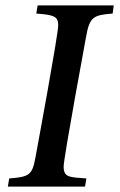

<svg xmlns="http://www.w3.org/2000/svg" viewBox="-20 -688 443 709"><path d="M9 1H294L299 -29C239 -34 215 -31 215 -73C215 -105 298 -553 298 -553C311 -628 327 -632 396 -638L400 -668H119L114 -638C176 -633 195 -629 195 -595C195 -560 117 -140 117 -140C100 -44 101 -36 14 -29Z"/></svg>

Font: KpRoman
Style: SemiboldItalic
Weight: 600
Italic angle: -11°
Version: Version 0.66